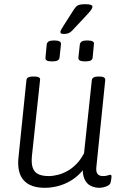

<svg xmlns="http://www.w3.org/2000/svg" viewBox="-20 -890 597 916"><path d="M194 6Q125 6 93 -30Q61 -66 68 -137L106 -507Q107 -517 115 -521Q123 -525 137 -525H144Q159 -525 166 -520.5Q173 -516 171 -507L132 -143Q129 -108 137 -87.5Q145 -67 164 -58.5Q183 -50 212 -50Q233 -50 256.5 -56Q280 -62 303 -75Q326 -88 346 -109Q366 -130 381 -159L418 -507Q420 -525 449 -525H453Q469 -525 476 -520.5Q483 -516 482 -507L440 -96Q437 -71 445 -60.5Q453 -50 471 -50Q485 -50 493.5 -53Q502 -56 507 -56Q509 -56 510.5 -54Q512 -52 512 -48Q512 -47 511.5 -42Q511 -37 510 -30.5Q509 -24 507 -17Q504 -9 494.5 -4Q485 1 473.5 3.5Q462 6 454 6Q433 6 413.5 -3Q394 -12 383 -36Q372 -60 375 -104L394 -105Q371 -67 339 -42.5Q307 -18 269.5 -6Q232 6 194 6ZM386 -597Q369 -597 361 -601.5Q353 -606 354 -615L361 -679Q363 -688 371 -692.5Q379 -697 396 -697Q414 -697 422 -692.5Q430 -688 428 -679L422 -615Q421 -606 413 -601.5Q405 -597 386 -597ZM229 -597Q210 -597 203 -601.5Q196 -606 197 -615L203 -679Q205 -688 212.5 -692.5Q220 -697 239 -697Q256 -697 264 -692.5Q272 -688 271 -679L264 -615Q263 -606 254.5 -601.5Q246 -597 229 -597ZM284 -728Q277 -728 272.5 -730Q268 -732 268 -737Q268 -741 271.5 -748Q275 -755 283 -767L332 -844Q339 -854 344.5 -859.5Q350 -865 360 -867.5Q370 -870 387 -870Q404 -870 412.5 -867Q421 -864 421 -858Q421 -851 413 -840.5Q405 -830 388 -812L330 -750Q322 -741 315.5 -736.5Q309 -732 301.5 -730Q294 -728 284 -728Z"/></svg>

Font: Asap Light
Style: Italic
Weight: 300
Italic angle: -6°
Designer: Pablo Cosgaya
Foundry: Omnibus-Type
Version: Version 3.001